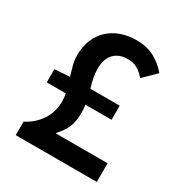

<svg xmlns="http://www.w3.org/2000/svg" viewBox="-155 -760 823 872"><g transform="rotate(30 256.5 -324.0)"><path d="M51 0V-71Q99 -95 128 -138.5Q157 -182 157 -237Q157 -248 156 -257.5Q155 -267 153 -278H53V-347L120 -352H132Q124 -378 117.5 -403.5Q111 -429 111 -454Q111 -499 125.5 -535Q140 -571 166.5 -596Q193 -621 230 -634.5Q267 -648 311 -648Q366 -648 405.5 -627Q445 -606 475 -570L411 -507Q392 -529 371 -541.5Q350 -554 321 -554Q274 -554 248 -526.5Q222 -499 222 -448Q222 -423 227 -399.5Q232 -376 239 -352H393V-278H256Q259 -258 259 -236Q259 -191 246 -161Q233 -131 206 -102V-98H476V0Z"/></g></svg>

Font: Processing Sans Pro Semibold
Style: Regular
Weight: 600
Designer: Paul D. Hunt
Foundry: Adobe Systems Incorporated
Version: Version 2.020;PS 2.000;hotconv 1.0.86;makeotf.lib2.5.63406